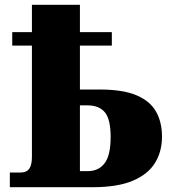

<svg xmlns="http://www.w3.org/2000/svg" viewBox="-20 -780 703 800"><path d="M21 0V-61H63Q91 -61 102 -77Q113 -93 113 -126V-590H31V-646H113V-760H313V-646H446V-590H313V-407H396Q491 -407 547.5 -383.5Q604 -360 629.5 -316Q655 -272 655 -210Q655 -149 626 -101.5Q597 -54 533.5 -27Q470 0 366 0ZM346 -67Q391 -67 416 -100Q441 -133 441 -209Q441 -283 417 -312Q393 -341 345 -341H313V-67Z"/></svg>

Font: Noto Serif Black
Style: Regular
Weight: 900
Designer: Monotype Design Team
Foundry: Monotype Imaging Inc.
Version: Version 2.014; ttfautohint (v1.8.4.7-5d5b)